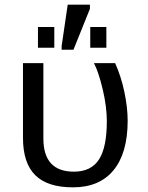

<svg xmlns="http://www.w3.org/2000/svg" viewBox="-20 -802 640 832"><path d="M533.2 -278.8Q533.2 -139.2 472.2 -64.7Q411.1 9.8 296.4 9.8Q185.5 9.8 132.6 -43Q79.6 -95.7 79.6 -204.6V-528.3H168V-201.7Q168 -58.1 300.3 -58.1Q374.5 -58.1 408.7 -110.6Q442.9 -163.1 442.9 -276.9Q442.9 -340.3 425 -415.3Q407.2 -490.2 387.2 -528.3H479Q504.9 -470.7 519 -403.3Q533.2 -335.9 533.2 -278.8ZM247.1 -586.4V-602.5L273.4 -781.7H369.6V-763.7L298.3 -586.4ZM371.1 -595.2V-685.1H440.9V-595.2ZM144.5 -595.2V-685.1H215.3V-595.2Z"/></svg>

Font: Liberation Mono
Style: Regular
Weight: 400
Monospace: yes
Designer: Steve Matteson
Foundry: Ascender Corporation
Version: Version 2.1.5